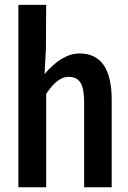

<svg xmlns="http://www.w3.org/2000/svg" viewBox="-20 -790 540 810"><path d="M57.6 0V-769.5H174.8L173.8 -585L168 -477.5Q242.2 -564.5 315.4 -564.5Q451.2 -564.5 451.2 -369.1V0H335V-358.4Q335 -416 319.8 -440.9Q304.7 -465.8 268.6 -465.8Q221.7 -465.8 174.8 -393.6V0Z"/></svg>

Font: Gen Shin Gothic Monospace Medium
Style: Regular
Weight: 500
Designer: [Source Han Sans]
Ryoko NISHIZUKA  (kana & ideographs); Paul D. Hunt (Latin, Greek & Cyrillic); Wenlong ZHANG  (bopomofo
Version: Version 1.002.20150607